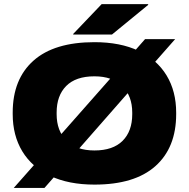

<svg xmlns="http://www.w3.org/2000/svg" viewBox="-20 -865 907 922"><path d="M433.5 21.5Q309.5 21.5 221.5 -20.2Q133.5 -62 87.2 -138.2Q41 -214.5 41 -317V-324Q41 -485 140.8 -573.8Q240.5 -662.5 433.5 -662.5Q558 -662.5 645.8 -620.8Q733.5 -579 779.8 -503Q826 -427 826 -324V-317Q826 -156 726.2 -67.2Q626.5 21.5 433.5 21.5ZM46 37.5 172 -105 227 -167.5 554 -538 603.5 -594 676.5 -677H821L681 -518L644 -475.5L309 -93.5L263 -41.5L193.5 37.5ZM433.5 -142.5Q522.5 -142.5 568.8 -188.8Q615 -235 615 -316.5V-324.5Q615 -403.5 567.8 -451Q520.5 -498.5 433.5 -498.5Q344 -498.5 298 -452.2Q252 -406 252 -324.5V-316.5Q252 -237 299 -189.8Q346 -142.5 433.5 -142.5ZM468 -845H691.5V-841.5L517.5 -699H331.5V-702Z"/></svg>

Font: Anek Latin Expanded ExtraBold
Style: Regular
Weight: 800
Width: 7
Designer: Yesha Goshar
Foundry: Ek Type
Version: Version 1.003